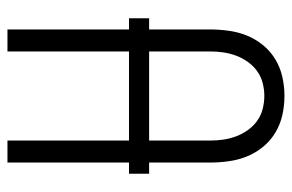

<svg xmlns="http://www.w3.org/2000/svg" viewBox="-154 -621 783 515"><g transform="rotate(-90 237.5 -363.5)"><path d="M238 8Q212 8 187 2.5Q162 -3 140 -16Q118 -29 101.5 -49Q85 -69 75.5 -92.5Q66 -116 62.5 -141.5Q59 -167 59 -192V-735H118V-192Q118 -174 120.5 -156.5Q123 -139 129 -122.5Q135 -106 145.5 -91Q156 -76 170.5 -65.5Q185 -55 202.5 -50.5Q220 -46 238 -46Q255 -46 272.5 -50.5Q290 -55 304.5 -65.5Q319 -76 329.5 -91Q340 -106 346 -122.5Q352 -139 354.5 -156.5Q357 -174 357 -192V-735H416V-192Q416 -167 412.5 -141.5Q409 -116 399.5 -92.5Q390 -69 373.5 -49Q357 -29 335 -16Q313 -3 288 2.5Q263 8 238 8ZM29 -355V-409H446V-355Z"/></g></svg>

Font: Iosevka QP Light
Style: Regular
Weight: 300
Designer: Belleve Invis
Foundry: Belleve Invis
Version: Version 20.0.0; ttfautohint (v1.8.4)